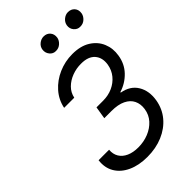

<svg xmlns="http://www.w3.org/2000/svg" viewBox="-275 -1031 1139 1139"><g transform="rotate(-45 295.0 -461.5)"><path d="M254.9 9.8Q184.1 9.8 132.1 -14.2Q80.1 -38.1 54.4 -81.3Q28.8 -124.5 36.1 -181.6H124Q121.1 -147 136.5 -121.6Q151.9 -96.2 182.9 -82.3Q213.9 -68.4 256.8 -68.4Q302.7 -68.4 343 -84.5Q383.3 -100.6 410.6 -130.6Q438 -160.6 444.3 -203.1Q449.7 -241.2 435.3 -270.8Q420.9 -300.3 386.2 -317.1Q351.6 -334 295.9 -334H236.3L249 -412.1H304.7Q348.1 -412.1 384.3 -428.5Q420.4 -444.8 444.6 -474.4Q468.8 -503.9 475.6 -543.9Q483.9 -596.2 455.6 -628.4Q427.2 -660.6 367.2 -660.2Q328.6 -660.6 292 -647Q255.4 -633.3 229.5 -607.7Q203.6 -582 196.3 -545.9H111.3Q122.6 -602.5 160.9 -645.8Q199.2 -689 254.4 -713.1Q309.6 -737.3 371.1 -737.3Q439.9 -737.3 484.6 -709.2Q529.3 -681.2 548.3 -635.5Q567.4 -589.8 558.6 -537.1Q549.3 -477.1 509.5 -435.3Q469.7 -393.6 413.1 -376V-372.1Q480 -360.4 510.3 -310.5Q540.5 -260.7 529.3 -191.4Q519 -129.9 481.2 -84.7Q443.4 -39.6 385 -14.9Q326.7 9.8 254.9 9.8ZM315.4 -818.4Q292 -817.9 276.6 -836.9Q261.2 -856 264.6 -880.9Q267.6 -902.8 285.6 -917.2Q303.7 -931.6 324.2 -931.6Q350.6 -931.6 365.7 -913.8Q380.9 -896 377 -869.1Q373.5 -849.1 356.2 -833.5Q338.9 -817.9 315.4 -818.4ZM519.5 -818.4Q496.6 -817.9 480.7 -836.4Q464.8 -855 468.8 -880.9Q472.7 -902.8 490.5 -917.2Q508.3 -931.6 528.3 -931.6Q555.2 -931.6 570.3 -913.8Q585.4 -896 581.1 -869.1Q577.6 -849.1 560.5 -833.5Q543.5 -817.9 519.5 -818.4Z"/></g></svg>

Font: Inter Tight
Style: Italic
Weight: 400
Italic angle: -9.39999°
Designer: Rasmus Andersson
Foundry: rsms
Version: Version 3.002